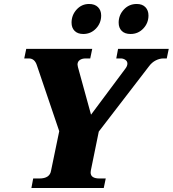

<svg xmlns="http://www.w3.org/2000/svg" viewBox="-20 -946 869 966"><path d="M340 -832Q340 -870 365.5 -898Q391 -926 428 -926Q457 -926 473 -910Q489 -894 489 -868Q489 -830 463 -802.5Q437 -775 399 -775Q371 -775 355.5 -790.5Q340 -806 340 -832ZM577 -832Q577 -870 603 -898Q629 -926 668 -926Q696 -926 711.5 -910Q727 -894 727 -868Q727 -830 701 -802.5Q675 -775 637 -775Q608 -775 592.5 -790.5Q577 -806 577 -832ZM147 -48H178Q231 -48 237 -88L278 -286L166 -616Q155 -652 125 -652H102L112 -700H444L434 -652H411Q393 -652 381.5 -644Q370 -636 370 -621Q370 -617 372 -609L438 -369L611 -601Q621 -614 621 -626Q621 -638 610.5 -645Q600 -652 588 -652H565L574 -700H829L819 -652H803Q783 -652 763.5 -642Q744 -632 730 -613L477 -284L437 -88Q436 -84 436 -78Q436 -48 481 -48H512L502 0H138Z"/></svg>

Font: Taviraj Black
Style: Italic
Weight: 900
Italic angle: -12°
Designer: Katatrad Team
Foundry: CadsonDemak
Version: Version 1.001